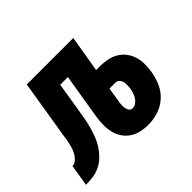

<svg xmlns="http://www.w3.org/2000/svg" viewBox="-165 -699 885 885"><g transform="rotate(-45 278.0 -256.0)"><path d="M355 8Q330 8 306 2.5Q282 -3 263 -16Q244 -29 231 -48.5Q218 -68 212.5 -91.5Q207 -115 207.5 -140Q208 -165 212 -190L248 -410H198L174 -262Q174 -262 174 -262Q174 -262 174 -262Q170 -239 166 -216Q162 -193 155.5 -170.5Q149 -148 140.5 -125.5Q132 -103 118.5 -82.5Q105 -62 87 -44.5Q69 -27 47 -16.5Q25 -6 1.5 -3Q-22 0 -44 0L-27 -105Q-16 -105 -6.5 -111.5Q3 -118 10 -127.5Q17 -137 22 -147Q27 -157 30 -167.5Q33 -178 35.5 -189Q38 -200 40 -211Q42 -228 45 -245.5Q48 -263 51 -281L90 -520H393L363 -341H385Q410 -341 434 -336.5Q458 -332 478 -320.5Q498 -309 512.5 -290.5Q527 -272 534 -249.5Q541 -227 541 -202Q541 -177 537 -152Q532 -121 518 -89.5Q504 -58 478 -35Q452 -12 419.5 -2Q387 8 355 8ZM358 -97Q369 -97 380 -104.5Q391 -112 397.5 -122.5Q404 -133 408 -145Q412 -157 414 -169Q415 -180 415.5 -191Q416 -202 413.5 -212Q411 -222 403.5 -229.5Q396 -237 385 -237H346L336 -173Q334 -165 333 -157.5Q332 -150 332 -142Q332 -134 333 -126.5Q334 -119 336.5 -112.5Q339 -106 344.5 -101.5Q350 -97 358 -97Z"/></g></svg>

Font: Iosevka SS04 XBd Ex
Style: Italic
Weight: 800
Width: 7
Italic angle: -9°
Monospace: yes
Designer: Belleve Invis
Foundry: Belleve Invis
Version: Version 19.0.0; ttfautohint (v1.8.4)